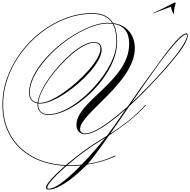

<svg xmlns="http://www.w3.org/2000/svg" viewBox="-68 -1000 1577 1592"><path d="M335 572Q322 572 317.5 566.5Q313 561 313 555Q313 541 333.5 513.5Q354 486 390 450.5Q426 415 471 375Q313 366 196.5 301.5Q80 237 16 126Q-48 15 -48 -132Q-48 -248 -7.5 -358.5Q33 -469 104.5 -565.5Q176 -662 271 -735Q366 -808 475 -849.5Q584 -891 698 -891Q822 -891 870 -808Q933 -800 973 -768.5Q1013 -737 1031.5 -693.5Q1050 -650 1050 -603Q1050 -542 1025.5 -482.5Q1001 -423 960.5 -367Q920 -311 871.5 -258.5Q823 -206 774.5 -159Q726 -112 685.5 -70Q645 -28 620.5 7Q596 42 596 70Q596 91 609 99Q622 107 634 107Q675 107 731.5 77Q788 47 854.5 -4Q921 -55 991 -117Q1043 -193 1102 -276Q1161 -359 1216 -433Q1247 -477 1284.5 -527.5Q1322 -578 1359 -622.5Q1396 -667 1427 -695Q1458 -723 1476 -723Q1484 -723 1486.5 -717.5Q1489 -712 1489 -705Q1489 -688 1474 -655Q1459 -622 1424 -574Q1398 -539 1354.5 -487Q1311 -435 1254.5 -373Q1198 -311 1134.5 -246Q1071 -181 1005 -121Q964 -61 923.5 -2.5Q883 56 846 109Q927 57 997 2Q1067 -53 1127 -120L1136 -130H1144L1134 -119Q1072 -51 997.5 7.5Q923 66 837 122Q780 203 734 265Q688 327 660 359Q785 339 886 290L888 296Q782 346 653 365V366Q598 422 539.5 469Q481 516 428 544Q375 572 335 572ZM-42 -132Q-42 14 22 124Q86 234 202.5 298Q319 362 478 369Q541 315 615 260Q689 205 757 164Q790 144 817 127Q822 121 826 116Q842 96 882 39Q922 -18 974 -93Q908 -35 845.5 11.5Q783 58 728.5 85.5Q674 113 634 113Q606 113 586 92.5Q566 72 566 35Q566 -7 589.5 -47.5Q613 -88 652 -130Q691 -172 738 -215.5Q785 -259 831.5 -306Q878 -353 917 -405Q956 -457 979.5 -515Q1003 -573 1003 -638Q1003 -781 874 -802Q903 -746 903 -652Q903 -582 876 -510.5Q849 -439 803 -371Q757 -303 698.5 -244.5Q640 -186 576.5 -141.5Q513 -97 451 -72Q389 -47 336 -47Q292 -47 267.5 -69Q243 -91 243 -133Q243 -138 243 -143Q211 -148 192 -170Q173 -192 173 -232Q173 -294 204.5 -360.5Q236 -427 289.5 -492Q343 -557 411 -614.5Q479 -672 552.5 -716Q626 -760 697 -785.5Q768 -811 827 -811Q845 -811 862 -809Q815 -885 698 -885Q585 -885 477 -844Q369 -803 275 -730.5Q181 -658 109.5 -562.5Q38 -467 -2 -357Q-42 -247 -42 -132ZM249 -133Q249 -53 337 -53Q389 -53 450 -79.5Q511 -106 574 -152.5Q637 -199 694.5 -259.5Q752 -320 798 -387Q844 -454 870.5 -522Q897 -590 897 -652Q897 -748 866 -803Q848 -805 827 -805Q766 -805 695 -779Q624 -753 551 -708.5Q478 -664 411.5 -606.5Q345 -549 292.5 -484.5Q240 -420 209.5 -355.5Q179 -291 179 -232Q179 -159 244 -149Q249 -190 274 -243Q299 -296 339 -352.5Q379 -409 427 -462Q475 -515 526 -558Q577 -601 624.5 -626Q672 -651 710 -651Q747 -651 761 -633.5Q775 -616 775 -588Q775 -551 749 -503.5Q723 -456 679 -405.5Q635 -355 581 -308Q527 -261 469.5 -223.5Q412 -186 358.5 -163.5Q305 -141 264 -141Q256 -141 249 -142Q249 -137 249 -133ZM1225 -436Q1178 -371 1126 -296.5Q1074 -222 1022 -146Q1085 -205 1146 -267.5Q1207 -330 1260 -389Q1313 -448 1354 -497Q1395 -546 1418 -579Q1453 -628 1468 -659.5Q1483 -691 1483 -705Q1483 -715 1473 -715Q1462 -715 1439.5 -695.5Q1417 -676 1388.5 -644.5Q1360 -613 1330 -575.5Q1300 -538 1272.5 -501.5Q1245 -465 1225 -436ZM710 -645Q675 -645 628.5 -620.5Q582 -596 532 -554Q482 -512 433.5 -459.5Q385 -407 345 -351Q305 -295 279.5 -242.5Q254 -190 250 -148Q256 -147 264 -147Q302 -147 353 -170.5Q404 -194 460.5 -233.5Q517 -273 571 -321.5Q625 -370 669 -420.5Q713 -471 739 -517Q765 -563 765 -597Q765 -645 710 -645ZM762 169Q693 211 622 264Q551 317 490 370Q503 370 516 370Q562 370 608 365Q665 307 717 247Q769 187 805 142Q785 155 762 169ZM324 556Q324 565 335 565Q365 565 408 538.5Q451 512 501 468Q551 424 602 372Q559 376 516 376Q500 376 484 375Q437 416 401 452Q365 488 344.5 515Q324 542 324 556ZM1203 -889 1202 -892Q1214 -897 1240.5 -909.5Q1267 -922 1296.5 -937Q1326 -952 1349.5 -964Q1373 -976 1380 -980Q1388 -980 1388 -971Q1384 -958 1379.5 -938.5Q1375 -919 1375 -902Q1375 -898 1375 -894.5Q1375 -891 1376 -887Q1376 -885 1373 -885Q1371 -885 1369 -888Q1362 -902 1357 -915Q1352 -928 1349 -944Z"/></svg>

Font: Ballet 72pt
Style: Regular
Weight: 400
Designer: Maximiliano R. Sproviero
Foundry: Omnibus-Type
Version: Version 1.100; ttfautohint (v1.8.3)